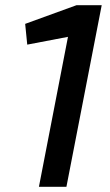

<svg xmlns="http://www.w3.org/2000/svg" viewBox="-20 -720 423 740"><path d="M130 0 242 -578 85 -548 77 -628 275 -700H372L236 0Z"/></svg>

Font: REM
Style: Italic
Weight: 400
Italic angle: -11°
Designer: Octavio Pardo
Foundry: Ashler Design
Version: Version 1.005;gftools[0.9.28]